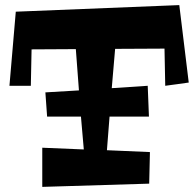

<svg xmlns="http://www.w3.org/2000/svg" viewBox="-20 -730 771 754"><path d="M568.8 -132.8 565.9 -8.8 146 3.9V-149.9L309.1 -143.1L297.9 -272H165L158.2 -367.2L290 -375L277.8 -537.1L104 -536.1L101.1 -393.1H17.1L42 -684.1L684.1 -710L721.2 -405.8L628.9 -393.1L626 -539.1L432.1 -538.1L418.9 -383.8L560.1 -393.1L564.9 -272H410.2L399.9 -140.1Z"/></svg>

Font: Peralta
Style: Regular
Weight: 400
Designer: Astigmatic (AOETI)
Foundry: Astigmatic (AOETI)
Version: Version 1.000